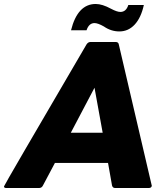

<svg xmlns="http://www.w3.org/2000/svg" viewBox="-54 -945 844 965"><path d="M462 -278 421 -504 302 -278ZM693 0H525Q512 0 509 -13L489 -126H222L162 -13Q156 0 142 0H-22Q-34 0 -34 -8Q-34 -13 381 -722Q389 -734 401 -734H527Q541 -734 543 -722Q709 -14 709 -11Q707 0 693 0ZM546 -787Q504 -787 468 -812Q438 -829 421 -829Q393 -829 381 -793H303Q336 -925 427 -925Q460 -925 504 -901Q534 -885 551 -885Q580 -885 591 -920H669Q655 -856 623 -821.5Q591 -787 546 -787Z"/></svg>

Font: YamahaIndonesia935. App XBold
Style: Italic
Weight: 800
Italic angle: -10°
Designer: Dalton Maag Ltd
Foundry: Dalton Maag Ltd
Version: Version 1.002; January 01, 2024; Regular/Italic